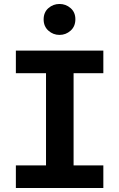

<svg xmlns="http://www.w3.org/2000/svg" viewBox="-20 -948 600 968"><path d="M60 0V-114H212V-579H60V-693H501V-579H351V-114H501V0ZM280 -772Q248 -772 224 -793.5Q200 -815 200 -850Q200 -886 224 -907Q248 -928 280 -928Q312 -928 336 -907Q360 -886 360 -851Q360 -815 336 -793.5Q312 -772 280 -772Z"/></svg>

Font: Ubuntu Sans Mono
Style: Regular
Weight: 400
Monospace: yes
Designer: Dalton Maag Ltd
Foundry: Dalton Maag Ltd
Version: Version 1.006